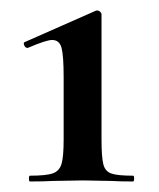

<svg xmlns="http://www.w3.org/2000/svg" viewBox="-20 -749 302 365"><path d="M37 -415Q68 -415 80.5 -419.5Q93 -424 97 -437.5Q101 -451 101 -484V-602Q101 -643 97 -658Q93 -673 79 -673Q68 -673 33 -658H32Q28 -658 26 -663Q24 -668 27 -669L163 -729H165Q168 -729 170.5 -726.5Q173 -724 173 -722V-484Q173 -450 176.5 -436.5Q180 -423 192 -419Q204 -415 233 -415Q235 -415 235 -409.5Q235 -404 233 -404Q207 -404 192 -405L138 -406L80 -405Q64 -404 37 -404Q35 -404 35 -409.5Q35 -415 37 -415Z"/></svg>

Font: Cormorant Garamond
Style: Bold
Weight: 700
Designer: Christian Thalmann (Catharsis Fonts)
Foundry: Catharsis Fonts
Version: Version 4.000